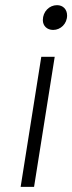

<svg xmlns="http://www.w3.org/2000/svg" viewBox="-20 -725 280 744"><path d="M186 -609C215 -609 240 -633 240 -665C240 -689 224 -705 201 -705C171 -705 146 -680 146 -647C146 -625 162 -609 186 -609ZM60 -1H112L192 -505H140Z"/></svg>

Font: Arthouse Owned Light
Style: Italic
Weight: 300
Italic angle: -10°
Designer: Jeremy Tribby
Foundry: Tribby Type
Version: Version 1.000;PS 001.000;hotconv 1.0.88;makeotf.lib2.5.64775